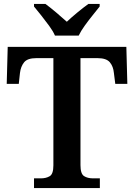

<svg xmlns="http://www.w3.org/2000/svg" viewBox="-20 -951 678 971"><path d="M152 0V-49H187Q213 -49 231.5 -60Q250 -71 250 -115V-657H164Q119 -657 102 -636Q85 -615 81 -582L75 -527H14L19 -714H619L624 -527H563L556 -582Q553 -615 535.5 -636Q518 -657 473 -657H387V-116Q387 -72 405 -60.5Q423 -49 450 -49H485V0ZM258 -771Q248 -794 228.5 -820.5Q209 -847 188.5 -873Q168 -899 152 -918V-931H210Q233 -914 264 -888Q295 -862 318 -841Q340 -862 371.5 -888Q403 -914 427 -931H484V-918Q469 -899 448 -873Q427 -847 408 -820.5Q389 -794 378 -771Z"/></svg>

Font: Noto Serif NP Hmong SemiBold
Style: Regular
Weight: 600
Designer: Dalton Maag Ltd
Foundry: Dalton Maag Ltd
Version: Version 1.001; ttfautohint (v1.8.4.7-5d5b)